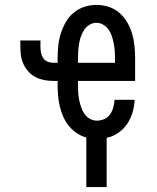

<svg xmlns="http://www.w3.org/2000/svg" viewBox="-20 -558 640 783"><path d="M332 205V3Q311 -3 292.5 -15.5Q274 -28 260.5 -45Q247 -62 238 -82Q229 -102 224 -123.5Q219 -145 217 -166.5Q215 -188 215 -210V-228H197Q178 -228 160 -231.5Q142 -235 126 -243Q110 -251 97.5 -264.5Q85 -278 77 -294Q69 -310 66 -328Q63 -346 63 -365V-393H145V-365Q145 -353 147.5 -341.5Q150 -330 156.5 -320.5Q163 -311 174 -306.5Q185 -302 197 -302H215V-320Q215 -345 217.5 -370.5Q220 -396 227.5 -420Q235 -444 247.5 -466.5Q260 -489 279.5 -505.5Q299 -522 323.5 -530Q348 -538 373 -538Q399 -538 423.5 -530Q448 -522 467 -505.5Q486 -489 499 -466.5Q512 -444 519 -420Q526 -396 528.5 -370.5Q531 -345 531 -320V-228H298V-210Q298 -195 299 -179.5Q300 -164 303 -149.5Q306 -135 311 -120.5Q316 -106 324.5 -93.5Q333 -81 346.5 -73.5Q360 -66 375 -66Q391 -66 405.5 -72.5Q420 -79 429 -92Q438 -105 442 -120Q446 -135 447 -151H529Q528 -125 520.5 -99.5Q513 -74 498.5 -52.5Q484 -31 462 -16Q440 -1 415 4V205ZM298 -302H449V-320Q449 -335 448 -350Q447 -365 444 -380Q441 -395 436.5 -409.5Q432 -424 423.5 -436.5Q415 -449 401.5 -457Q388 -465 373 -465Q358 -465 345 -457Q332 -449 323.5 -436.5Q315 -424 310 -409.5Q305 -395 302.5 -380Q300 -365 299 -350Q298 -335 298 -320Z"/></svg>

Font: Iosevka Curly Extended
Style: Regular
Weight: 400
Width: 7
Monospace: yes
Designer: Belleve Invis
Foundry: Belleve Invis
Version: Version 11.1.0; ttfautohint (v1.8.3)